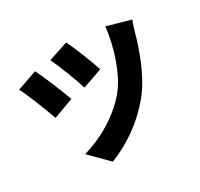

<svg xmlns="http://www.w3.org/2000/svg" viewBox="-173 -1015 1347 1292"><g transform="rotate(-30 500.0 -369.0)"><path d="M483 -795 331 -745C363 -678 418 -537 438 -470L591 -524C570 -593 509 -744 483 -795ZM946 -706 765 -757C749 -603 687 -425 614 -333C511 -204 351 -117 218 -80L354 57C497 1 642 -99 748 -239C830 -348 889 -516 916 -616C923 -642 933 -676 946 -706ZM205 -732 50 -678C81 -619 145 -457 167 -391L323 -448C300 -517 238 -664 205 -732Z"/></g></svg>

Font: Source Han Sans HK Heavy
Style: Regular
Weight: 900
Designer: Ryoko NISHIZUKA 西塚涼子 (kana, bopomofo & ideographs); Paul D. Hunt (Latin, Greek & Cyrillic); Sandoll Communications 산돌커뮤니
Foundry: Adobe
Version: Version 2.000;hotconv 1.0.107;makeotfexe 2.5.65593